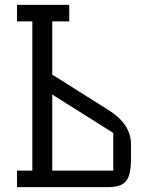

<svg xmlns="http://www.w3.org/2000/svg" viewBox="-20 -770 589 790"><path d="M195 -463 425 -318Q519 -260 519 -176V-118Q519 -49 498.5 -24.5Q478 0 424 0H50V-68H113V-682H50V-750H265V-682H195ZM446 -68V-223L195 -381V-68Z"/></svg>

Font: Kelly Slab
Style: Regular
Weight: 400
Designer: Denis Masharov
Foundry: Denis Masharov
Version: Version 1.001